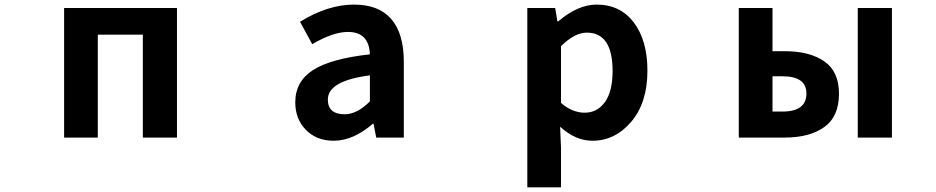

<svg xmlns="http://www.w3.org/2000/svg" viewBox="-20 -594 4040 829"><path d="M256.8 0V-559.6H744.1V0H596.7V-444.3H402.3V0Z M1420.9 13.7Q1346.7 13.7 1300.8 -33.2Q1254.9 -80.1 1254.9 -152.3Q1254.9 -242.2 1331.5 -291.5Q1408.2 -340.8 1577.1 -359.4Q1573.2 -456.1 1482.4 -456.1Q1418 -456.1 1328.1 -403.3L1275.4 -500Q1395.5 -574.2 1508.8 -574.2Q1615.2 -574.2 1669.4 -511.7Q1723.6 -449.2 1723.6 -327.1V0H1604.5L1592.8 -59.6H1589.8Q1504.9 13.7 1420.9 13.7ZM1468.8 -100.6Q1521.5 -100.6 1577.1 -156.2V-268.6Q1395.5 -245.1 1395.5 -164.1Q1395.5 -100.6 1468.8 -100.6Z M2256.8 214.8V-559.6H2377L2386.7 -502H2390.6Q2475.6 -574.2 2555.7 -574.2Q2658.2 -574.2 2716.8 -496.6Q2775.4 -418.9 2775.4 -289.1Q2775.4 -150.4 2705.6 -68.4Q2635.7 13.7 2538.1 13.7Q2464.8 13.7 2398.4 -46.9L2402.3 44.9V214.8ZM2625 -287.1Q2625 -453.1 2513.7 -453.1Q2460.9 -453.1 2402.3 -394.5V-149.4Q2451.2 -107.4 2504.9 -107.4Q2558.6 -107.4 2591.8 -153.3Q2625 -199.2 2625 -287.1Z M3169.9 0V-559.6H3315.4V-373H3368.2Q3475.6 -373 3539.1 -329.1Q3602.5 -285.2 3602.5 -189.5Q3602.5 -90.8 3539.1 -45.4Q3475.6 0 3368.2 0ZM3315.4 -112.3H3358.4Q3461.9 -112.3 3461.9 -190.4Q3461.9 -264.6 3358.4 -264.6H3315.4ZM3683.6 0V-559.6H3831.1V0Z"/></svg>

Font: Gen Shin Gothic Monospace Bold
Style: Bold
Weight: 700
Designer: [Source Han Sans]
Ryoko NISHIZUKA  (kana & ideographs); Paul D. Hunt (Latin, Greek & Cyrillic); Wenlong ZHANG  (bopomofo
Version: Version 1.002.20150607